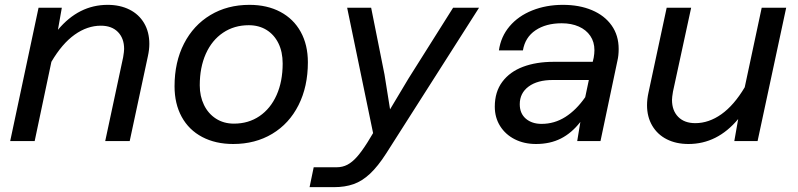

<svg xmlns="http://www.w3.org/2000/svg" viewBox="-20 -582 3290 792"><path d="M492 -380Q492 -424 466.5 -450Q441 -476 396 -476Q340 -476 288 -439Q236 -402 192 -327L123 0H22L139 -550H235L219 -459Q305 -562 424 -562Q475 -562 514 -542.5Q553 -523 574.5 -486.5Q596 -450 596 -401Q596 -377 590 -350L515 0H414L488 -346Q492 -370 492 -380Z M700 -226Q700 -326 739 -402Q778 -478 848 -520Q918 -562 1009 -562Q1082 -562 1136.5 -533Q1191 -504 1220.5 -450.5Q1250 -397 1250 -325Q1250 -225 1211.5 -148.5Q1173 -72 1103 -30Q1033 12 942 12Q869 12 814 -17Q759 -46 729.5 -100Q700 -154 700 -226ZM945 -72Q1005 -72 1050.5 -103Q1096 -134 1121 -190Q1146 -246 1146 -320Q1146 -368 1128.5 -403.5Q1111 -439 1079.5 -458.5Q1048 -478 1006 -478Q946 -478 900 -447Q854 -416 829 -360Q804 -304 804 -230Q804 -185 821.5 -149Q839 -113 871 -92.5Q903 -72 945 -72Z M1589 -131 1665 -258 1849 -550H1956L1573 51Q1539 104 1506.5 134.5Q1474 165 1438.5 177.5Q1403 190 1358 190H1257L1274 108H1368Q1393 108 1413 97.5Q1433 87 1452.5 65Q1472 43 1496 5L1519 -33L1412 -550H1511L1566 -275Z M2374 -79Q2338 -33 2293.5 -10.5Q2249 12 2191 12Q2142 12 2103.5 -7.5Q2065 -27 2043 -62Q2021 -97 2021 -142Q2021 -203 2052 -244.5Q2083 -286 2137.5 -306.5Q2192 -327 2264 -327H2425L2429 -344Q2432 -361 2432 -375Q2432 -409 2415 -434Q2398 -459 2367.5 -472.5Q2337 -486 2297 -486Q2232 -486 2189 -457Q2146 -428 2137 -374H2038Q2046 -431 2082 -473.5Q2118 -516 2175.5 -539Q2233 -562 2302 -562Q2370 -562 2422 -540Q2474 -518 2503 -477Q2532 -436 2532 -380Q2532 -353 2527 -332L2457 0H2361ZM2214 -71Q2267 -71 2312 -99.5Q2357 -128 2394 -181L2409 -252H2260Q2197 -252 2160.5 -225Q2124 -198 2124 -152Q2124 -114 2149 -92.5Q2174 -71 2214 -71Z M2752 -170Q2752 -126 2777.5 -100Q2803 -74 2848 -74Q2904 -74 2956 -111Q3008 -148 3052 -222L3122 -550H3223L3105 0H3009L3025 -91Q2939 12 2820 12Q2769 12 2730.5 -7.5Q2692 -27 2670.5 -63.5Q2649 -100 2649 -148Q2649 -173 2655 -200L2730 -550H2831L2756 -204Q2752 -180 2752 -170Z"/></svg>

Font: Azeret Mono
Style: Italic
Weight: 400
Italic angle: -12°
Designer: Martin Vácha
Foundry: Displaay
Version: Version 1.000; Glyphs 3.0.3, build 3074